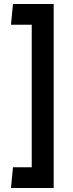

<svg xmlns="http://www.w3.org/2000/svg" viewBox="-20 -760 364 962"><path d="M45 78H139V-636H35L45 -740H249V182H35Z"/></svg>

Font: Secular One
Style: Regular
Weight: 400
Designer: Michal Sahar
Foundry: Hagilda
Version: Version 1.000